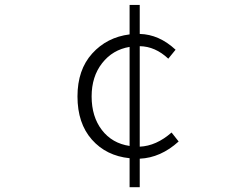

<svg xmlns="http://www.w3.org/2000/svg" viewBox="-20 -743 1040 795"><path d="M516.6 -138.7V-548.8Q446.3 -537.1 402.8 -481.4Q359.4 -425.8 359.4 -343.8Q359.4 -259.8 401.9 -204.6Q444.3 -149.4 516.6 -138.7ZM690.4 -194.3 719.7 -157.2Q645.5 -89.8 558.6 -85.9V32.2H516.6V-87.9Q419.9 -97.7 360.4 -165Q300.8 -232.4 300.8 -343.8Q300.8 -454.1 361.8 -521.5Q422.9 -588.9 516.6 -600.6V-722.7H558.6V-602.5Q638.7 -600.6 707 -537.1L676.8 -500Q623 -550.8 558.6 -551.8V-135.7Q627 -138.7 690.4 -194.3Z"/></svg>

Font: Gen Shin Gothic Monospace Light
Style: Regular
Weight: 300
Designer: [Source Han Sans]
Ryoko NISHIZUKA  (kana & ideographs); Paul D. Hunt (Latin, Greek & Cyrillic); Wenlong ZHANG  (bopomofo
Version: Version 1.002.20150607